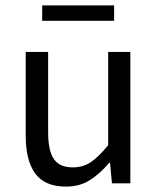

<svg xmlns="http://www.w3.org/2000/svg" viewBox="-20 -678 584 710"><path d="M224 12Q146 12 110.5 -36Q75 -84 75 -178V-486H158V-189Q158 -120 179.5 -89.5Q201 -59 249 -59Q287 -59 316 -78.5Q345 -98 380 -141V-486H462V0H394L387 -76H384Q350 -36 312.5 -12Q275 12 224 12ZM136 -601V-658H402V-601Z"/></svg>

Font: SourceSansPro
Style: Book
Weight: 400
Designer: Paul D. Hunt
Foundry: Adobe Systems Incorporated
Version: Version 2.021;PS 2.000;hotconv 1.0.86;makeotf.lib2.5.63406